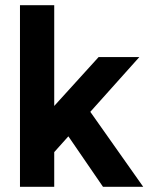

<svg xmlns="http://www.w3.org/2000/svg" viewBox="-20 -720 578 740"><path d="M183 -127 104 -218 360 -500H517ZM57 0V-700H189V0ZM377 0 211 -242 297 -333 532 0Z"/></svg>

Font: Figtree
Style: Bold
Weight: 700
Designer: Erik Kennedy
Foundry: Erik Kennedy
Version: Version 2.001;gftools[0.9.30]